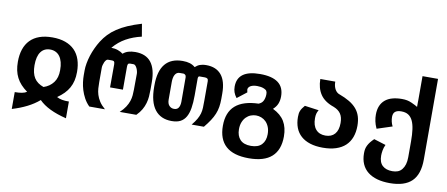

<svg xmlns="http://www.w3.org/2000/svg" viewBox="-79 -1094 3770 1620"><g transform="rotate(10 1806.0 -284.5)"><path d="M66.4 -10.7Q101.6 -10.7 127.4 -15.6Q153.3 -20.5 168.9 -31.2Q137.2 -54.2 114.3 -79.1Q91.3 -104 76.7 -132.8Q62 -161.6 54.9 -194.8Q47.9 -228 47.9 -267.6Q47.9 -327.6 63.7 -374.8Q79.6 -421.9 111.1 -454.3Q142.6 -486.8 189.9 -503.7Q237.3 -520.5 300.3 -520.5Q363.8 -520.5 411.4 -503.4Q459 -486.3 491 -454.1Q522.9 -421.9 538.8 -375Q554.7 -328.1 554.7 -269Q554.7 -228 546.9 -194.6Q539.1 -161.1 523.2 -132.6Q507.3 -104 483.2 -79.3Q459 -54.7 425.8 -31.7Q444.3 -21 470.9 -15.9Q497.6 -10.7 530.3 -11.7V131.8Q368.7 92.3 294.9 17.1Q250.5 55.2 193.6 84Q136.7 112.8 66.4 133.8ZM297.9 -95.2Q350.1 -112.3 381.1 -153.3Q412.1 -194.3 411.6 -258.8Q412.1 -297.4 404.3 -326.9Q396.5 -356.4 382.1 -376.2Q367.7 -396 346.7 -406.2Q325.7 -416.5 299.8 -416.5Q248 -416.5 219.7 -377.9Q191.4 -339.4 191.4 -263.7Q191.4 -195.3 217 -154.8Q242.7 -114.3 297.9 -95.2Z M707 0Q679.2 -27.8 661.4 -61Q643.6 -94.2 633.3 -127.9Q623 -161.6 619.1 -193.4Q615.2 -225.1 615.2 -250V-292.5Q615.2 -321.3 621.1 -354.5Q627 -387.7 637.9 -422.1Q648.9 -456.5 664.6 -490.2Q680.2 -523.9 699.2 -554.2Q721.7 -589.8 750 -619.6Q778.3 -649.4 816.7 -675Q855 -700.7 905.5 -722.9Q956.1 -745.1 1023.4 -765.1L1041.5 -657.7Q968.8 -641.1 909.4 -608.2Q850.1 -575.2 804.2 -520.5Q835 -520.5 861.6 -511Q888.2 -501.5 905.8 -487.3Q925.3 -504.9 951.7 -512.7Q978 -520.5 1010.3 -520.5Q1101.6 -520.5 1146.2 -463.4Q1190.9 -406.2 1190.9 -293.9V-228.5Q1190.9 -199.2 1188.7 -170.7Q1186.5 -142.1 1178.2 -113.3Q1169.9 -84 1153.8 -55.9Q1137.7 -27.8 1109.9 0H967.8Q997.6 -27.8 1014.6 -54.2Q1031.7 -80.6 1040.5 -106.9Q1048.8 -132.3 1051 -157Q1053.2 -181.6 1053.2 -205.6L1054.2 -341.8Q1054.2 -351.6 1051 -364.5Q1047.9 -377.4 1042.5 -388.7Q1036.6 -400.9 1029.1 -408.7Q1021.5 -416.5 1013.2 -416.5H981.9Q972.2 -416.5 967 -410.6Q961.9 -404.8 961.9 -384.8V-189.5H851.6L852.1 -387.2Q852.1 -397 850.3 -402.8Q848.6 -408.7 845.7 -411.6Q842.3 -414.6 837.6 -415.5Q833 -416.5 827.1 -416.5H793.5Q785.2 -416.5 778.1 -408.4Q771 -400.4 765.6 -388.7Q760.3 -377 757.1 -364Q753.9 -351.1 753.9 -341.8V-217.8Q753.9 -189.9 755.6 -163.6Q757.3 -137.2 765.6 -109.9Q773.9 -82.5 791.5 -55.2Q809.1 -27.8 841.3 0H707Z M1411.6 0Q1317.4 0 1267.3 -64.9Q1217.3 -129.9 1217.3 -258.3V-272.5Q1217.3 -394 1267.6 -454.8Q1317.9 -515.6 1417.5 -515.6Q1452.6 -515.6 1478.5 -507.6Q1504.4 -499.5 1524.9 -481.9Q1534.2 -490.2 1543.7 -496.6Q1553.2 -502.9 1564.5 -507.1Q1575.7 -511.2 1589.1 -513.4Q1602.5 -515.6 1619.6 -515.6Q1703.6 -515.6 1748.3 -462.4Q1793 -409.2 1793 -302.7V-257.3Q1793 -219.2 1787.8 -187.5Q1782.7 -155.8 1770.5 -126.5Q1758.3 -96.7 1738.3 -66.2Q1718.3 -35.6 1689 0H1584Q1610.4 -32.2 1624.5 -57.1Q1638.7 -82 1645.5 -106Q1652.3 -129.9 1653.3 -156.5Q1654.3 -183.1 1654.3 -218.8V-384.3Q1654.3 -399.9 1646.2 -405.8Q1638.2 -411.6 1624 -411.6H1577.6Q1572.3 -411.6 1569.3 -405.3Q1566.4 -398.9 1566.4 -391.6V-246.1Q1566.4 -184.1 1558.8 -138.2Q1551.3 -92.3 1533.7 -61.5Q1516.1 -30.8 1486.8 -15.4Q1457.5 0 1411.6 0ZM1414.1 -104.5Q1440.4 -104.5 1452.6 -123Q1464.8 -141.6 1465.3 -173.8L1464.8 -384.3Q1464.8 -397.5 1456.5 -404.8Q1448.7 -411.6 1441.9 -411.6H1408.7Q1395 -411.6 1385 -404.8Q1375 -397.9 1368.7 -386.2Q1362.3 -374.5 1359.4 -358.9Q1356.4 -343.3 1356.4 -325.7V-174.8Q1356.4 -139.6 1373 -122.1Q1389.6 -104.5 1414.1 -104.5Z M2106.9 196.3Q1975.6 196.3 1910.4 137.7Q1845.2 79.1 1845.2 -36.1Q1845.2 -151.4 1911.6 -209.7Q1978 -268.1 2109.9 -272Q2120.6 -276.4 2130.1 -283.2Q2139.6 -290 2146.5 -301.8Q2152.8 -312.5 2156.7 -328.4Q2160.6 -344.2 2160.6 -361.3Q2160.6 -370.6 2159.2 -377.4Q2157.7 -384.3 2154.5 -389.4Q2151.4 -394.5 2146 -398.2Q2140.6 -401.9 2133.3 -405.3Q2119.1 -411.6 2104 -414.1Q2088.9 -416.5 2073.2 -416.5Q2039.6 -416.5 2018.6 -405.8Q2009.3 -400.9 2002.2 -392.6Q1995.1 -384.3 1995.1 -372.1L1999.5 -349.1L1918.5 -286.1Q1909.2 -298.3 1903.1 -309.1Q1897 -319.8 1893.1 -331.5Q1889.2 -342.8 1887.5 -353.8Q1885.7 -364.7 1885.7 -378.9Q1885.7 -520.5 2079.6 -520.5Q2182.6 -520.5 2234.4 -481.9Q2286.1 -443.4 2286.1 -364.7Q2286.1 -329.6 2274.7 -301.5Q2263.2 -273.4 2236.8 -250Q2305.2 -217.3 2336.7 -165Q2368.2 -112.8 2368.2 -35.6Q2368.2 79.1 2303.2 137.7Q2238.3 196.3 2106.9 196.3ZM2106.9 90.3Q2168.5 90.3 2199.2 57.9Q2230 25.4 2230 -31.2Q2230 -65.9 2219.5 -92.3Q2209 -118.7 2191.7 -136Q2174.3 -153.3 2152.1 -161.9Q2129.9 -170.4 2106.9 -170.4Q2084 -170.4 2061.8 -161.9Q2039.6 -153.3 2022.2 -135.7Q2004.9 -118.2 1994.4 -92Q1983.9 -65.9 1983.9 -31.2Q1983.9 25.4 2014.4 57.9Q2044.9 90.3 2106.9 90.3Z M2706.5 0Q2644.5 0 2597.7 -14.9Q2550.8 -29.8 2519.3 -57.9Q2487.8 -85.9 2471.9 -126.7Q2456.1 -167.5 2456.1 -219.2Q2456.1 -235.4 2457.8 -248Q2459.5 -260.7 2464.4 -272.5Q2469.2 -284.2 2477.1 -295.9Q2484.9 -307.6 2497.6 -321.8L2618.2 -305.2Q2608.4 -289.6 2604 -273.4Q2599.6 -257.3 2599.6 -233.9Q2599.6 -171.4 2628.9 -137.9Q2658.2 -104.5 2710.9 -104.5Q2762.7 -104.5 2791 -137Q2819.3 -169.4 2819.3 -231Q2819.3 -280.8 2799.3 -310.1Q2779.3 -339.4 2739.3 -355H2739.7Q2658.7 -382.3 2622.8 -435.5Q2586.9 -488.8 2586.4 -567.4H2714.4Q2714.4 -545.9 2718.8 -529.3Q2723.1 -512.7 2730.5 -500.2Q2737.8 -487.8 2747.3 -479.7Q2756.8 -471.7 2767.6 -467.8L2767.1 -468.3Q2818.8 -449.2 2856 -427Q2893.1 -404.8 2917 -376.7Q2940.9 -348.6 2952.1 -313.2Q2963.4 -277.8 2963.4 -232.4Q2963.4 -178.2 2947.5 -135Q2931.6 -91.8 2899.7 -61.8Q2867.7 -31.7 2819.3 -15.9Q2771 0 2706.5 0Z M3315.4 196.3Q3254.4 196.3 3206.8 182.9Q3159.2 169.4 3126 143.1Q3092.8 116.7 3075.4 77.1Q3058.1 37.6 3058.1 -14.6Q3058.1 -36.1 3061.3 -51.5Q3064.5 -66.9 3072.3 -82.5Q3080.1 -98.1 3092 -113.3Q3104 -128.4 3122.6 -146.5L3224.6 -114.7Q3212.4 -89.4 3208.3 -64.2Q3204.1 -39.1 3204.1 -20.5Q3204.1 37.6 3234.6 65.4Q3265.1 93.3 3318.8 93.3Q3344.7 93.3 3365.2 85.9Q3385.7 78.6 3401.4 59.1Q3416 41 3423.8 15.1Q3431.6 -10.7 3431.6 -45.9V-182.6Q3431.6 -241.2 3425.5 -284.9Q3419.4 -328.6 3405.3 -357.9Q3391.1 -387.2 3367.7 -402.1Q3344.2 -417 3307.6 -417Q3273.4 -417 3255.6 -403.1Q3237.8 -389.2 3237.8 -357.4Q3237.8 -348.6 3239 -337.6Q3240.2 -326.7 3242.7 -316.9Q3245.1 -307.1 3248.3 -297.9Q3251.5 -288.6 3256.8 -278.8L3126.5 -236.3Q3117.7 -255.9 3113.5 -268.8Q3109.4 -281.7 3106 -296.4Q3102.5 -312 3101.3 -326.4Q3100.1 -340.8 3100.1 -353Q3100.1 -396 3113.5 -427.7Q3127 -459.5 3152.1 -480.2Q3177.2 -501 3213.4 -511Q3249.5 -521 3294.9 -521Q3308.1 -521 3318.6 -520Q3329.1 -519 3339.1 -517.1Q3349.1 -515.1 3358.6 -512Q3368.2 -508.8 3379.4 -503.9Q3397.5 -496.1 3410.9 -488.8Q3424.3 -481.4 3431.2 -477.1V-505.9Q3431.2 -512.7 3431.2 -519Q3431.2 -525.4 3431.6 -532.2V-558.6V-587.9V-740.7H3564.5V-49.8Q3564.5 76.7 3503.2 136.5Q3441.9 196.3 3315.4 196.3Z"/></g></svg>

Font: Hack
Style: Bold
Weight: 700
Monospace: yes
Designer: Christopher Simpkins
Foundry: Christopher Simpkins
Version: Version 2.017